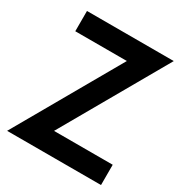

<svg xmlns="http://www.w3.org/2000/svg" viewBox="-166 -817 879 935"><g transform="rotate(30 274.0 -350.0)"><path d="M53 -700H541L206 -114H536V0H8L343 -586H53Z"/></g></svg>

Font: Cabin
Style: Bold
Weight: 700
Designer: Pablo Impallari
Foundry: Pablo Impallari. http://www.impallari.com Igino Marini. http://www.ikern.com
Version: Version 3.001;hotconv 1.0.109;makeotfexe 2.5.65596